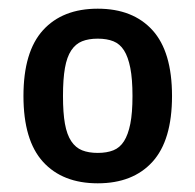

<svg xmlns="http://www.w3.org/2000/svg" viewBox="-20 -767 449 442"><path d="M205 -415Q226 -415 241 -421Q256 -427 265.5 -442Q275 -457 280 -482Q285 -507 285 -546Q285 -585 280 -610.5Q275 -636 265.5 -651Q256 -666 241 -672Q226 -678 205 -678Q184 -678 169 -672Q154 -666 144 -651Q134 -636 129.5 -610.5Q125 -585 125 -546Q125 -507 129.5 -482Q134 -457 144 -442Q154 -427 169 -421Q184 -415 205 -415ZM205 -345Q124 -345 79 -394.5Q34 -444 34 -546Q34 -648 79 -697.5Q124 -747 205 -747Q286 -747 331 -697.5Q376 -648 376 -546Q376 -444 331 -394.5Q286 -345 205 -345Z"/></svg>

Font: Encode Sans Compressed
Style: SemiBold
Weight: 600
Designer: Pablo Impallari, Andres Torresi
Foundry: Pablo Impallari, Andres Torresi
Version: Version 1.000; ttfautohint (v1.00) -l 8 -r 50 -G 200 -x 14 -